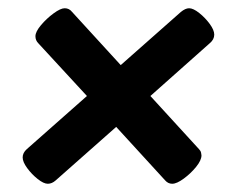

<svg xmlns="http://www.w3.org/2000/svg" viewBox="-20 -473 580 466"><path d="M96 -27Q86 -27 71.5 -38.5Q57 -50 46 -65Q35 -80 35 -91Q35 -102 45 -111L191 -240L73 -368Q66 -375 66 -385Q66 -396 79.5 -412Q93 -428 110 -440.5Q127 -453 137 -453Q148 -453 155 -444L273 -315L419 -444Q430 -453 439 -453Q449 -453 463.5 -441.5Q478 -430 489 -415Q500 -400 500 -389Q500 -377 489 -368L345 -240L463 -111Q467 -107 468 -102.5Q469 -98 469 -96Q469 -84 456 -68Q443 -52 426 -39.5Q409 -27 398 -27Q388 -27 381 -35L262 -165L115 -35Q106 -27 96 -27Z"/></svg>

Font: Asap Semi Condensed Semi Condensed Regular
Style: Bold Italic
Weight: 700
Width: 4
Italic angle: -6°
Designer: Pablo Cosgaya
Foundry: Omnibus-Type
Version: Version 3.001; ttfautohint (v1.8.4.7-5d5b)